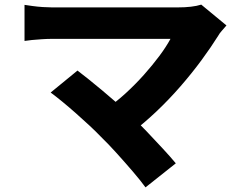

<svg xmlns="http://www.w3.org/2000/svg" viewBox="-20 -739 1040 830"><path d="M959 -629Q948 -616 938.5 -605.5Q929 -595 923 -584Q893 -536 851.5 -479.5Q810 -423 760 -365.5Q710 -308 655 -256Q600 -204 544 -162L434 -265Q481 -297 523.5 -336Q566 -375 602.5 -416Q639 -457 668.5 -496.5Q698 -536 717 -571Q698 -571 665.5 -571Q633 -571 591.5 -571Q550 -571 504.5 -571Q459 -571 413 -571Q367 -571 326.5 -571Q286 -571 254.5 -571Q223 -571 205 -571Q185 -571 161.5 -569.5Q138 -568 117.5 -566Q97 -564 86 -562V-718Q99 -716 120.5 -713Q142 -710 165 -708.5Q188 -707 205 -707Q219 -707 250 -707Q281 -707 322.5 -707Q364 -707 412 -707Q460 -707 509 -707Q558 -707 604 -707Q650 -707 687 -707Q724 -707 748 -707Q812 -707 850 -719ZM416 -148Q394 -171 366.5 -196.5Q339 -222 308.5 -249Q278 -276 250 -299Q222 -322 199 -339L315 -434Q336 -418 363.5 -396Q391 -374 421.5 -348.5Q452 -323 483.5 -295.5Q515 -268 544 -240Q578 -209 613.5 -171.5Q649 -134 682 -98.5Q715 -63 740 -33L609 71Q588 42 555 3.5Q522 -35 485.5 -75.5Q449 -116 416 -148Z"/></svg>

Font: Noto Sans JP Thin ExtraBold
Style: Regular
Weight: 800
Version: Version 2.004-H2;hotconv 1.0.118;makeotfexe 2.5.65603